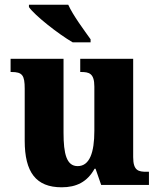

<svg xmlns="http://www.w3.org/2000/svg" viewBox="-20 -786 678 816"><path d="M289 -606H365V-619C338 -657 290 -721 270 -766H103V-756C127 -721 227 -642 289 -606ZM242 10C305 10 351 -13 382 -69H386L410 0H613V-56H603C569 -56 546 -60 546 -118V-536H321V-480H324C358 -480 381 -475 381 -418V-230C381 -138 361 -80 310 -80C263 -80 250 -132 250 -222V-536H25V-480H29C75 -480 85 -466 85 -409V-188C85 -54 133 10 242 10Z"/></svg>

Font: Noto Serif Bengali SemiCondensed ExtraBold
Style: Regular
Weight: 800
Width: 4
Designer: Juan Bruce, Universal Thirst, Indian Type Foundry and the Monotype Design Team.
Foundry: Monotype Imaging Inc.
Version: Version 2.003